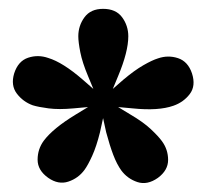

<svg xmlns="http://www.w3.org/2000/svg" viewBox="-20 -751 467 434"><path d="M337 -349Q313 -332 290.5 -339.5Q268 -347 254 -366Q244 -380 236 -401Q228 -422 220 -452L213 -484L206 -452Q198 -420 188.5 -399Q179 -378 171 -367Q157 -348 134.5 -340.5Q112 -333 89 -349Q65 -366 65 -390Q65 -414 79 -433Q100 -461 151 -492L179 -509L146 -506Q113 -503 90 -506Q67 -509 54 -513Q32 -521 18 -539.5Q4 -558 12 -585Q21 -613 43.5 -620.5Q66 -628 89 -620Q122 -610 167 -571L191 -550L179 -579Q166 -610 161.5 -633Q157 -656 157 -669Q157 -693 171 -712Q185 -731 213 -731Q242 -731 256 -712Q270 -693 270 -669Q270 -634 247 -579L235 -550L259 -571Q284 -592 304 -603.5Q324 -615 337 -619Q360 -627 382.5 -619.5Q405 -612 414 -585Q423 -557 409 -538.5Q395 -520 372 -512Q338 -500 280 -506L247 -509L275 -492Q304 -475 321 -459Q338 -443 346 -432Q360 -413 360 -389.5Q360 -366 337 -349Z"/></svg>

Font: Source Serif 4 Black
Style: Regular
Weight: 900
Designer: Frank Grießhammer
Foundry: Adobe
Version: Version 4.005;hotconv 1.1.0;makeotfexe 2.6.0